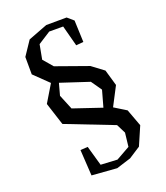

<svg xmlns="http://www.w3.org/2000/svg" viewBox="-222 -868 955 1104"><g transform="rotate(-30 255.0 -316.5)"><path d="M195 -548 378 -444 440 -378 451 -276 372 -173 436 -116 456 -6 388 97 310 130 218 142 69 104 87 -54 132 -49 145 77 244 100 335 68 359 -13 341 -73 72 -236 52 -380 133 -473 62 -571 80 -676 152 -751 276 -775 399 -754 430 -716 412 -584 367 -588 356 -719 272 -734 188 -699 156 -614ZM141 -383 162 -287 323 -199 368 -293 335 -364 173 -451Z"/></g></svg>

Font: Alike Angular
Style: Regular
Weight: 400
Designer: Sveta Sebyakina
Foundry: Cyreal (www.cyreal.org)
Version: Version 1.300; ttfautohint (v1.8.4.7-5d5b)